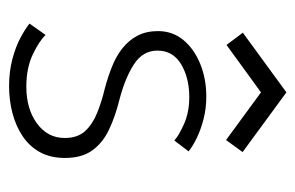

<svg xmlns="http://www.w3.org/2000/svg" viewBox="-134 -505 651 423"><g transform="rotate(90 191.5 -293.5)"><path d="M192.5 -422.5Q219.5 -422.5 243.2 -416.2Q267 -410 285.5 -400.8Q304 -391.5 313.5 -383.5L289.5 -352Q279 -362 253 -373.5Q227 -385 194 -385Q151.5 -385 121.5 -367Q91.5 -349 91.5 -315Q91.5 -282.5 121.8 -263Q152 -243.5 200 -231Q236.5 -222 265.5 -208.2Q294.5 -194.5 311.2 -171.5Q328 -148.5 328 -111Q328 -79.5 315.5 -56.5Q303 -33.5 281 -18.5Q259 -3.5 230.5 4.2Q202 12 169.5 12Q138 12 110.5 4.8Q83 -2.5 63 -13.2Q43 -24 32 -33L57 -68.5Q70 -54.5 100 -40.2Q130 -26 171 -26Q220 -26 252 -49.5Q284 -73 284 -110.5Q284 -139 268.8 -155.5Q253.5 -172 228.8 -182Q204 -192 176.5 -198.5Q150 -205.5 126.8 -214.8Q103.5 -224 86 -238Q68.5 -252 58.5 -271.2Q48.5 -290.5 48.5 -316Q48.5 -348 68 -371.8Q87.5 -395.5 120.5 -409Q153.5 -422.5 192.5 -422.5ZM288.5 -466 183.5 -543 79 -467 52 -503 183.5 -599 315 -502.5Z"/></g></svg>

Font: League Spartan Thin ExtraLight
Style: Regular
Weight: 250
Version: Version 2.002